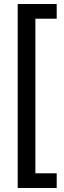

<svg xmlns="http://www.w3.org/2000/svg" viewBox="-20 -736 318 955"><path d="M68 199V-716H262V-643H156V126H262V199Z"/></svg>

Font: Ekushey Amar Desh
Style: Regular
Weight: 400
Designer: Al Mamun Sumon
Foundry: Al Mamun Sumon
Version: Version 1.0